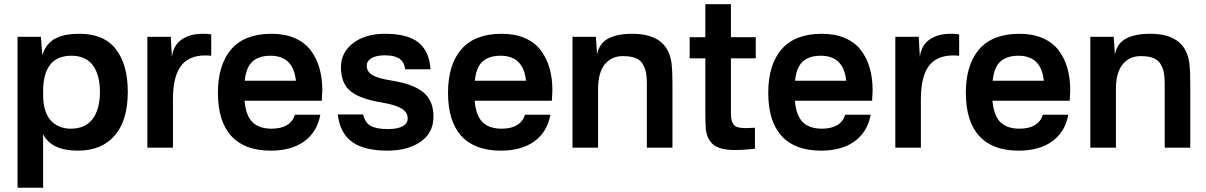

<svg xmlns="http://www.w3.org/2000/svg" viewBox="-20 -699 5712 909"><path d="M184.1 189.9H63V-524.9H173.8L180.2 -438Q189.5 -467.8 206.8 -488.3Q224.1 -508.8 247.8 -519.5Q271.5 -530.3 297.4 -534.7Q323.2 -539.1 356 -539.1Q471.7 -539.1 528.3 -466.6Q585 -394 585 -264.2Q585 -129.4 523.4 -57.6Q461.9 14.2 348.1 14.2Q222.7 14.2 184.1 -64ZM184.1 -250Q184.1 -205.6 195.3 -173.1Q206.5 -140.6 225.8 -123Q245.1 -105.5 267.1 -97.7Q289.1 -89.8 314.9 -89.8Q383.3 -89.8 418.2 -135.5Q453.1 -181.2 453.1 -265.1Q453.1 -343.3 419.9 -389.2Q386.7 -435.1 317.9 -435.1Q184.1 -435.1 184.1 -266.1Z M939.9 -539.1Q968.8 -539.1 980 -536.1V-435.1Q887.7 -444.3 843.3 -395Q798.8 -345.7 798.8 -229V0H677.7V-524.9H788.6L793.9 -429.2Q800.3 -483.9 839.6 -511.5Q878.9 -539.1 939.9 -539.1Z M1265.6 -539.1Q1327.6 -539.1 1374.5 -519Q1421.4 -499 1449.7 -462.4Q1478 -425.8 1491.9 -377.9Q1505.9 -330.1 1505.9 -271Q1505.9 -262.7 1503.4 -222.2H1137.7Q1144 -151.4 1175.3 -120.6Q1206.5 -89.8 1265.6 -89.8Q1355 -89.8 1376.5 -155.8H1496.6Q1481.4 -74.2 1420.7 -30Q1359.9 14.2 1261.7 14.2Q1138.2 14.2 1075 -55.2Q1011.7 -124.5 1011.7 -259.8Q1011.7 -393.1 1075.2 -466.1Q1138.7 -539.1 1265.6 -539.1ZM1138.7 -316.9H1380.9Q1368.7 -435.1 1260.7 -435.1Q1205.6 -435.1 1175.3 -407.7Q1145 -380.4 1138.7 -316.9Z M1803.2 -539.1Q1909.7 -539.1 1961.2 -497.8Q2012.7 -456.5 2018.1 -371.1H1898.4Q1895.5 -390.6 1887.2 -404.1Q1878.9 -417.5 1865.5 -424.6Q1852.1 -431.6 1836.7 -434.3Q1821.3 -437 1800.3 -437Q1763.2 -437 1739.7 -424.1Q1716.3 -411.1 1716.3 -387.2Q1716.3 -359.9 1742.9 -343.8Q1769.5 -327.6 1832.5 -317.9Q1937.5 -301.3 1984.9 -261.5Q2032.2 -221.7 2032.2 -147Q2032.2 -70.3 1971.4 -28.1Q1910.6 14.2 1814.5 14.2Q1704.6 14.2 1647.2 -26.9Q1589.8 -67.9 1579.1 -157.2H1699.2Q1707.5 -118.7 1734.6 -103.3Q1761.7 -87.9 1817.4 -87.9Q1861.3 -87.9 1885.7 -101.1Q1910.2 -114.3 1910.2 -138.2Q1910.2 -167.5 1880.9 -185.3Q1851.6 -203.1 1786.1 -213.9Q1683.6 -231 1638.9 -267.8Q1594.2 -304.7 1594.2 -380.9Q1594.2 -450.7 1651.9 -494.9Q1709.5 -539.1 1803.2 -539.1Z M2355 -539.1Q2417 -539.1 2463.9 -519Q2510.7 -499 2539.1 -462.4Q2567.4 -425.8 2581.3 -377.9Q2595.2 -330.1 2595.2 -271Q2595.2 -262.7 2592.8 -222.2H2227.1Q2233.4 -151.4 2264.6 -120.6Q2295.9 -89.8 2355 -89.8Q2444.3 -89.8 2465.8 -155.8H2585.9Q2570.8 -74.2 2510 -30Q2449.2 14.2 2351.1 14.2Q2227.5 14.2 2164.3 -55.2Q2101.1 -124.5 2101.1 -259.8Q2101.1 -393.1 2164.6 -466.1Q2228 -539.1 2355 -539.1ZM2228 -316.9H2470.2Q2458 -435.1 2350.1 -435.1Q2294.9 -435.1 2264.6 -407.7Q2234.4 -380.4 2228 -316.9Z M2973.6 -539.1Q3056.6 -539.1 3103.3 -504.6Q3149.9 -470.2 3159.7 -397.9Q3163.6 -362.3 3163.6 -304.2V0H3042.5V-304.2Q3042.5 -335.4 3037.8 -357.7Q3033.2 -379.9 3021.7 -397.7Q3010.3 -415.5 2988.3 -424.3Q2966.3 -433.1 2933.6 -433.1Q2878.4 -435.5 2845 -396.2Q2811.5 -356.9 2811.5 -277.8V0H2690.4V-524.9H2801.3L2806.6 -440.9Q2817.4 -494.6 2860.1 -516.8Q2902.8 -539.1 2973.6 -539.1Z M3440.4 -174.8Q3440.4 -153.3 3441.9 -140.1Q3443.4 -127 3448.7 -116.7Q3454.1 -106.4 3460.7 -101.8Q3467.3 -97.2 3481.7 -94.7Q3496.1 -92.3 3511.7 -92.5Q3527.3 -92.8 3554.2 -94.2V4.9Q3505.9 11.2 3457.5 11.2Q3387.2 11.2 3356.2 -15.1Q3325.2 -41.5 3321.3 -92.8Q3319.3 -120.6 3319.3 -171.9V-422.9H3245.1V-522.9H3319.3V-679.2H3440.4V-522.9H3558.1V-422.9H3440.4Z M3871.1 -539.1Q3933.1 -539.1 3980 -519Q4026.9 -499 4055.2 -462.4Q4083.5 -425.8 4097.4 -377.9Q4111.3 -330.1 4111.3 -271Q4111.3 -262.7 4108.9 -222.2H3743.2Q3749.5 -151.4 3780.8 -120.6Q3812 -89.8 3871.1 -89.8Q3960.4 -89.8 3981.9 -155.8H4102.1Q4086.9 -74.2 4026.1 -30Q3965.3 14.2 3867.2 14.2Q3743.7 14.2 3680.4 -55.2Q3617.2 -124.5 3617.2 -259.8Q3617.2 -393.1 3680.7 -466.1Q3744.1 -539.1 3871.1 -539.1ZM3744.1 -316.9H3986.3Q3974.1 -435.1 3866.2 -435.1Q3811 -435.1 3780.8 -407.7Q3750.5 -380.4 3744.1 -316.9Z M4481 -539.1Q4509.8 -539.1 4521 -536.1V-435.1Q4428.7 -444.3 4384.3 -395Q4339.8 -345.7 4339.8 -229V0H4218.8V-524.9H4329.6L4335 -429.2Q4341.3 -483.9 4380.6 -511.5Q4419.9 -539.1 4481 -539.1Z M4806.6 -539.1Q4868.7 -539.1 4915.5 -519Q4962.4 -499 4990.7 -462.4Q5019 -425.8 5033 -377.9Q5046.9 -330.1 5046.9 -271Q5046.9 -262.7 5044.4 -222.2H4678.7Q4685.1 -151.4 4716.3 -120.6Q4747.6 -89.8 4806.6 -89.8Q4896 -89.8 4917.5 -155.8H5037.6Q5022.5 -74.2 4961.7 -30Q4900.9 14.2 4802.7 14.2Q4679.2 14.2 4616 -55.2Q4552.7 -124.5 4552.7 -259.8Q4552.7 -393.1 4616.2 -466.1Q4679.7 -539.1 4806.6 -539.1ZM4679.7 -316.9H4921.9Q4909.7 -435.1 4801.8 -435.1Q4746.6 -435.1 4716.3 -407.7Q4686 -380.4 4679.7 -316.9Z M5425.3 -539.1Q5508.3 -539.1 5554.9 -504.6Q5601.6 -470.2 5611.3 -397.9Q5615.2 -362.3 5615.2 -304.2V0H5494.1V-304.2Q5494.1 -335.4 5489.5 -357.7Q5484.9 -379.9 5473.4 -397.7Q5461.9 -415.5 5439.9 -424.3Q5418 -433.1 5385.3 -433.1Q5330.1 -435.5 5296.6 -396.2Q5263.2 -356.9 5263.2 -277.8V0H5142.1V-524.9H5252.9L5258.3 -440.9Q5269 -494.6 5311.8 -516.8Q5354.5 -539.1 5425.3 -539.1Z"/></svg>

Font: Nacelle SemiBold
Style: Regular
Weight: 600
Designer: Sora Sagano
Foundry: Sora Sagano
Version: Version 1.000;FEAKit 1.0